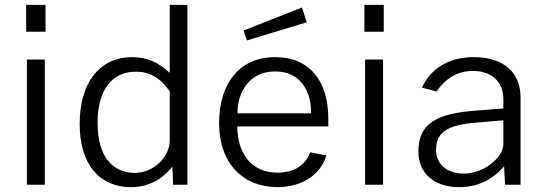

<svg xmlns="http://www.w3.org/2000/svg" viewBox="-20 -763 2256 793"><path d="M168 -743H88V-632H168ZM165 -517H91V0H165Z M522 10C619 10 673 -51 692 -75L695 0H754V-743H681V-462C634 -506 586 -527 527 -527C387 -527 309 -416 309 -252C309 -81 393 10 522 10ZM536 -49C449 -49 383 -112 383 -255C383 -394 444 -467 542 -467C598 -467 643 -441 681 -386V-182C681 -119 619 -49 536 -49Z M1227 -732 986 -637 1000 -596 1247 -671ZM960 -241H1336V-273C1336 -431 1257 -527 1116 -527C970 -527 885 -420 885 -254C885 -87 985 10 1126 10C1223 10 1303 -38 1328 -121L1261 -134C1241 -80 1196 -50 1125 -50C1014 -50 960 -136 960 -241ZM961 -295C960 -379 1008 -468 1116 -468C1217 -468 1265 -393 1265 -295Z M1565 -743H1485V-632H1565ZM1562 -517H1488V0H1562Z M1877 10C1952 10 2013 -20 2062 -76L2066 0H2130V-360C2130 -463 2062 -527 1936 -527C1833 -527 1757 -478 1723 -401L1783 -385C1822 -442 1873 -470 1933 -470C2010 -470 2059 -426 2059 -354V-315L1957 -307C1781 -296 1708 -252 1708 -137C1708 -45 1776 10 1877 10ZM1897 -46C1828 -46 1781 -82 1781 -144C1781 -225 1838 -250 1974 -259L2059 -266V-169C2058 -107 1972 -46 1897 -46Z"/></svg>

Font: United Sans Light
Style: Regular
Weight: 300
Designer: Pablo Impallari, Rodrigo Fuenzalida (Modified by Dan O. Williams)
Version: Version 1.000;PS 001.000;hotconv 1.0.88;makeotf.lib2.5.64775